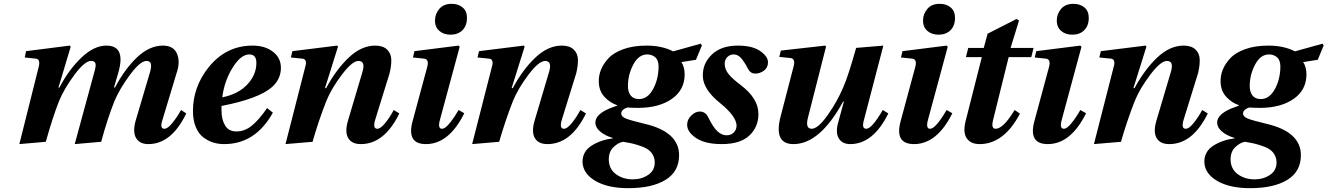

<svg xmlns="http://www.w3.org/2000/svg" viewBox="-20 -740 6928 1002"><path d="M81 12 182 -391Q192 -431 167 -434L109 -440L116 -473L344 -502L349 -496L285 -283H290Q340 -378 405.5 -440Q471 -502 535 -502Q640 -502 596 -356L575 -284L580 -283Q631 -380 695.5 -441Q760 -502 830 -502Q886 -502 904 -459Q922 -416 901 -357L828 -115Q812 -68 838 -68Q855 -68 879 -97.5Q903 -127 925 -166L952 -148Q875 12 754 12Q709 12 690.5 -19Q672 -50 687 -107L763 -364Q780 -422 745 -422Q712 -422 658.5 -350Q605 -278 578 -214Q541 -122 508 0L370 12L475 -374Q482 -400 477.5 -411Q473 -422 455 -422Q422 -422 368 -349Q314 -276 288 -212Q256 -132 219 0Z M987 -161Q987 -286 1068 -388Q1159 -502 1298 -502Q1363 -502 1404.5 -470Q1446 -438 1446 -386Q1446 -328 1400 -286Q1331 -225 1136 -187V-163Q1136 -117 1154.5 -85.5Q1173 -54 1214 -54Q1257 -54 1294 -84Q1331 -114 1374 -176L1404 -152Q1313 12 1150 12Q1120 12 1093.5 4Q1067 -4 1042 -22.5Q1017 -41 1002 -76.5Q987 -112 987 -161ZM1140 -232Q1224 -249 1271 -299.5Q1318 -350 1318 -412Q1318 -456 1281 -456Q1237 -456 1194 -387Q1151 -318 1140 -232Z M1470 12 1573 -391Q1585 -431 1558 -434L1498 -440L1506 -473L1739 -502L1744 -497L1676 -280H1682Q1734 -377 1800 -439.5Q1866 -502 1938 -502Q1978 -502 1999.5 -482Q2021 -462 2022 -429.5Q2023 -397 2013 -357L1938 -115Q1924 -68 1949 -68Q1966 -68 1990 -97.5Q2014 -127 2035 -166L2064 -148Q1986 12 1863 12Q1816 12 1797.5 -19Q1779 -50 1795 -107L1871 -363Q1889 -422 1851 -422Q1818 -422 1763.5 -349.5Q1709 -277 1683 -213Q1643 -111 1611 0Z M2133 -107 2210 -392Q2220 -431 2193 -434L2135 -440L2143 -473L2373 -502L2379 -496L2276 -115Q2263 -68 2287 -68Q2303 -68 2327 -97.5Q2351 -127 2373 -166L2403 -149Q2323 12 2203 12Q2101 12 2133 -107ZM2250 -632Q2250 -667 2272.5 -693.5Q2295 -720 2337 -720Q2372 -720 2394.5 -701Q2417 -682 2417 -647Q2417 -606 2393.5 -582.5Q2370 -559 2331 -559Q2295 -559 2272.5 -579Q2250 -599 2250 -632Z M2444 12 2547 -391Q2559 -431 2532 -434L2472 -440L2480 -473L2713 -502L2718 -497L2650 -280H2656Q2708 -377 2774 -439.5Q2840 -502 2912 -502Q2952 -502 2973.5 -482Q2995 -462 2996 -429.5Q2997 -397 2987 -357L2912 -115Q2898 -68 2923 -68Q2940 -68 2964 -97.5Q2988 -127 3009 -166L3038 -148Q2960 12 2837 12Q2790 12 2771.5 -19Q2753 -50 2769 -107L2845 -363Q2863 -422 2825 -422Q2792 -422 2737.5 -349.5Q2683 -277 2657 -213Q2617 -111 2585 0Z M3020 105Q3020 50 3067.5 20Q3115 -10 3178 -18V-20Q3135 -33 3111 -54.5Q3087 -76 3087 -100Q3087 -143 3161 -174Q3173 -179 3201 -189V-191Q3164 -203 3135 -234Q3106 -265 3105 -313Q3104 -345 3116 -375.5Q3128 -406 3155 -435.5Q3182 -465 3233.5 -483.5Q3285 -502 3354 -502Q3435 -502 3493 -472L3637 -512L3643 -503L3612 -428L3536 -416Q3553 -390 3553 -352Q3553 -271 3487 -224.5Q3421 -178 3314 -177Q3279 -177 3254 -179Q3222 -168 3222 -147Q3223 -131 3246 -121.5Q3269 -112 3344 -94Q3524 -52 3524 70Q3524 155 3453.5 198.5Q3383 242 3259 242Q3152 242 3087 204Q3022 166 3020 105ZM3157 93Q3158 142 3194.5 169Q3231 196 3283 196Q3328 196 3363 172.5Q3398 149 3397 105Q3396 78 3380 57.5Q3364 37 3334.5 26Q3305 15 3284 10Q3263 5 3232 0Q3207 4 3182 27.5Q3157 51 3157 93ZM3257 -291Q3257 -260 3271.5 -241.5Q3286 -223 3315 -223Q3358 -223 3386 -271Q3417 -325 3417 -395Q3416 -428 3398.5 -442Q3381 -456 3358 -456Q3313 -456 3285 -403Q3257 -350 3257 -291Z M3566 -89Q3566 -116 3587.5 -137Q3609 -158 3632 -158Q3661 -158 3676 -128Q3702 -75 3724.5 -54.5Q3747 -34 3772 -34Q3795 -34 3809.5 -48.5Q3824 -63 3824 -86Q3821 -135 3738 -202Q3651 -272 3648 -340Q3645 -407 3694 -454.5Q3743 -502 3830 -502Q3907 -502 3947.5 -473.5Q3988 -445 3988 -415Q3988 -387 3967 -371.5Q3946 -356 3922 -356Q3896 -356 3883 -382Q3862 -422 3845.5 -439Q3829 -456 3809 -456Q3789 -456 3775 -441.5Q3761 -427 3762 -404Q3763 -377 3783 -352.5Q3803 -328 3847 -295Q3938 -226 3938 -145Q3938 -77 3890.5 -32.5Q3843 12 3746 12Q3660 12 3613 -19.5Q3566 -51 3566 -89Z M4047 -443 4055 -476 4286 -502 4291 -497 4197 -128Q4181 -68 4216 -68Q4249 -68 4299.5 -139.5Q4350 -211 4381 -285Q4406 -341 4448 -490L4590 -502L4489 -115Q4475 -68 4501 -68Q4530 -68 4587 -166L4616 -148Q4537 12 4417 12Q4376 12 4358 -17Q4340 -46 4353 -96L4384 -210H4380Q4259 12 4121 12Q4016 12 4054 -133L4121 -391Q4133 -434 4106 -437Z M4680 -107 4757 -392Q4767 -431 4740 -434L4682 -440L4690 -473L4920 -502L4926 -496L4823 -115Q4810 -68 4834 -68Q4850 -68 4874 -97.5Q4898 -127 4920 -166L4950 -149Q4870 12 4750 12Q4648 12 4680 -107ZM4797 -632Q4797 -667 4819.5 -693.5Q4842 -720 4884 -720Q4919 -720 4941.5 -701Q4964 -682 4964 -647Q4964 -606 4940.5 -582.5Q4917 -559 4878 -559Q4842 -559 4819.5 -579Q4797 -599 4797 -632Z M5020 -111 5104 -442H5021L5033 -490H5114L5134 -564L5285 -641L5298 -633L5254 -490H5374L5362 -442H5244L5162 -111Q5152 -68 5176 -68Q5216 -68 5275 -166L5303 -147Q5219 12 5092 12Q5046 12 5025 -18.5Q5004 -49 5020 -111Z M5378 -107 5455 -392Q5465 -431 5438 -434L5380 -440L5388 -473L5618 -502L5624 -496L5521 -115Q5508 -68 5532 -68Q5548 -68 5572 -97.5Q5596 -127 5618 -166L5648 -149Q5568 12 5448 12Q5346 12 5378 -107ZM5495 -632Q5495 -667 5517.5 -693.5Q5540 -720 5582 -720Q5617 -720 5639.5 -701Q5662 -682 5662 -647Q5662 -606 5638.5 -582.5Q5615 -559 5576 -559Q5540 -559 5517.5 -579Q5495 -599 5495 -632Z M5689 12 5792 -391Q5804 -431 5777 -434L5717 -440L5725 -473L5958 -502L5963 -497L5895 -280H5901Q5953 -377 6019 -439.5Q6085 -502 6157 -502Q6197 -502 6218.5 -482Q6240 -462 6241 -429.5Q6242 -397 6232 -357L6157 -115Q6143 -68 6168 -68Q6185 -68 6209 -97.5Q6233 -127 6254 -166L6283 -148Q6205 12 6082 12Q6035 12 6016.5 -19Q5998 -50 6014 -107L6090 -363Q6108 -422 6070 -422Q6037 -422 5982.5 -349.5Q5928 -277 5902 -213Q5862 -111 5830 0Z M6265 105Q6265 50 6312.5 20Q6360 -10 6423 -18V-20Q6380 -33 6356 -54.5Q6332 -76 6332 -100Q6332 -143 6406 -174Q6418 -179 6446 -189V-191Q6409 -203 6380 -234Q6351 -265 6350 -313Q6349 -345 6361 -375.5Q6373 -406 6400 -435.5Q6427 -465 6478.5 -483.5Q6530 -502 6599 -502Q6680 -502 6738 -472L6882 -512L6888 -503L6857 -428L6781 -416Q6798 -390 6798 -352Q6798 -271 6732 -224.5Q6666 -178 6559 -177Q6524 -177 6499 -179Q6467 -168 6467 -147Q6468 -131 6491 -121.5Q6514 -112 6589 -94Q6769 -52 6769 70Q6769 155 6698.5 198.5Q6628 242 6504 242Q6397 242 6332 204Q6267 166 6265 105ZM6402 93Q6403 142 6439.5 169Q6476 196 6528 196Q6573 196 6608 172.5Q6643 149 6642 105Q6641 78 6625 57.5Q6609 37 6579.5 26Q6550 15 6529 10Q6508 5 6477 0Q6452 4 6427 27.5Q6402 51 6402 93ZM6502 -291Q6502 -260 6516.5 -241.5Q6531 -223 6560 -223Q6603 -223 6631 -271Q6662 -325 6662 -395Q6661 -428 6643.5 -442Q6626 -456 6603 -456Q6558 -456 6530 -403Q6502 -350 6502 -291Z"/></svg>

Font: Heuristica
Style: Bold Italic
Weight: 700
Italic angle: -13°
Version: Version 1.0.2